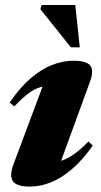

<svg xmlns="http://www.w3.org/2000/svg" viewBox="-20 -710 392 746"><path d="M32 -70.5 161 -415.5 194 -376.5Q163 -378.5 139 -372Q115 -365.5 91 -347.5Q67 -329.5 35.5 -296.5L17.5 -311.5Q57 -369.5 98.5 -405.2Q140 -441 182 -457.5Q224 -474 265 -474Q316.5 -474 331 -454.8Q345.5 -435.5 330 -393.5L200.5 -39L157.5 -77Q185.5 -76.5 210.8 -83.2Q236 -90 263.2 -108Q290.5 -126 323.5 -160L340.5 -144.5Q301 -88.5 260 -53.2Q219 -18 177.8 -1.5Q136.5 15 96.5 15Q45.5 15 30.5 -5.5Q15.5 -26 32 -70.5ZM290 -526H255.5L137 -674L141.5 -690.5H272.5Z"/></svg>

Font: Newsreader 36pt ExtraBold
Style: Italic
Weight: 800
Italic angle: -17°
Designer: Hugues Gentile
Foundry: Production Type
Version: Version 1.003